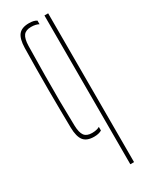

<svg xmlns="http://www.w3.org/2000/svg" viewBox="-209 -650 704 894"><g transform="rotate(-30 142.5 -202.5)"><path d="M50 -86Q49.5 -125 48.8 -177.2Q48 -229.5 48 -287.8Q48 -346 48.5 -404.2Q49 -462.5 50 -514Q51 -563 68 -584Q85 -605 124 -605Q137 -605 147 -602.8Q157 -600.5 165 -595.5V-576Q148.5 -585 124 -585Q95.5 -585 83.2 -568.8Q71 -552.5 70 -514Q68.5 -426 67.8 -356.2Q67 -286.5 67.5 -222Q68 -157.5 70 -86Q71 -48 83.2 -31.5Q95.5 -15 124 -15Q136.5 -15 146.8 -17.2Q157 -19.5 165 -24V-4.5Q149 5 124 5Q85 5 68 -16.2Q51 -37.5 50 -86ZM205 200V-600H225V200Z"/></g></svg>

Font: Big Shoulders Stencil Thin
Style: Regular
Weight: 100
Designer: Patric King
Foundry: XO Type Co
Version: Version 2.001